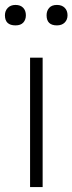

<svg xmlns="http://www.w3.org/2000/svg" viewBox="-52 -759 294 779"><path d="M70 0V-525H121V0ZM179 -656Q137 -656 137 -697Q137 -715 147.5 -727Q158 -739 179 -739Q199 -739 210.5 -727.5Q222 -716 222 -697Q222 -679 210.5 -667.5Q199 -656 179 -656ZM11 -656Q-32 -656 -32 -697Q-32 -715 -20.5 -727Q-9 -739 11 -739Q31 -739 42 -727.5Q53 -716 53 -697Q53 -679 42.5 -667.5Q32 -656 11 -656Z"/></svg>

Font: Readex Pro ExtraLight
Style: Regular
Weight: 200
Designer: Bonnie Shaver-Troup, Thomas Jockin
Foundry: Lexend
Version: Version 1.203; ttfautohint (v1.8.3)